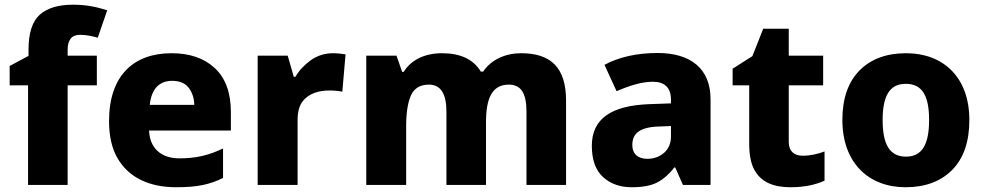

<svg xmlns="http://www.w3.org/2000/svg" viewBox="-20 -785 4179 815"><path d="M391.1 -548.8H267.1V-574.2C267.1 -613.8 283.2 -637.2 318.8 -637.2C349.6 -637.2 375 -630.4 395 -625L435.1 -741.2C394.5 -754.4 348.1 -765.1 291 -765.1C228 -765.1 180.7 -751 148.9 -722.7C117.2 -694.3 101.1 -645 101.1 -574.2V-547.9L21 -504.9V-422.9H99.1V0H267.1V-422.9H391.1Z M708 -559.1C548.3 -559.1 442.9 -465.3 442.9 -271C442.9 -207 455.1 -153.8 479.5 -112.3C528.3 -28.8 617.2 9.8 728 9.8C772.5 9.8 810.1 6.8 840.3 0.5C870.6 -5.9 899.4 -15.6 926.8 -29.8V-154.8C865.7 -125.5 811.5 -112.8 741.7 -112.8C661.1 -112.8 615.2 -158.7 612.8 -231H960V-309.1C960 -391.1 937.5 -453.1 892.1 -495.6C846.7 -538.1 785.2 -559.1 708 -559.1ZM710.9 -441.9C742.2 -441.9 765.6 -432.1 780.8 -412.6C795.9 -392.6 804.2 -368.7 804.7 -339.8H615.7C623 -410.6 658.7 -441.9 710.9 -441.9Z M1393.1 -559.1C1358.9 -559.1 1327.6 -549.3 1299.8 -529.8C1272 -509.8 1250 -486.3 1233.9 -459H1227.1L1201.2 -548.8H1073.7V0H1243.2V-274.9C1243.2 -309.1 1250 -335.4 1263.7 -353.5C1291 -390.1 1336.4 -400.9 1378.9 -400.9C1401.9 -400.9 1420.9 -398.4 1433.1 -396L1446.8 -554.2C1435.1 -556.6 1410.2 -559.1 1393.1 -559.1Z M2191.9 -559.1C2127 -559.1 2065.9 -533.2 2030.8 -481H2021C1989.7 -533.2 1934.6 -559.1 1856 -559.1C1783.7 -559.1 1724.6 -530.8 1693.8 -480H1687L1663.1 -548.8H1534.7V0H1704.1V-250C1704.1 -306.6 1710.9 -350.1 1724.6 -380.4C1738.3 -410.6 1763.7 -425.8 1800.8 -425.8C1850.1 -425.8 1875 -387.7 1875 -311V0H2043V-267.1C2043 -368.2 2069.3 -425.8 2139.6 -425.8C2190.4 -425.8 2214.8 -391.1 2214.8 -311V0H2382.8V-357.9C2382.8 -499 2317.4 -559.1 2191.9 -559.1Z M2771 -560.1C2683.1 -560.1 2606.4 -542.5 2545.9 -509.8L2597.2 -397.9C2650.4 -420.9 2703.6 -438 2751 -438C2799.3 -438 2828.1 -415 2828.1 -361.8V-346.2L2733.9 -342.8C2575.7 -336.4 2492.2 -281.7 2492.2 -166C2492.2 -106 2508.3 -62 2540 -33.2C2571.8 -4.4 2612.3 9.8 2661.1 9.8C2706.5 9.8 2742.2 3.4 2768.1 -9.8C2793.9 -22.5 2818.8 -43.9 2842.3 -74.2H2846.2L2878.9 0H2996.1V-363.8C2996.1 -492.2 2913.6 -560.1 2771 -560.1ZM2828.1 -250V-206.1C2828.1 -176.8 2818.4 -153.8 2799.3 -136.7C2779.8 -119.6 2755.9 -110.8 2728 -110.8C2690.9 -110.8 2664.1 -128.9 2664.1 -169.9C2664.1 -216.8 2693.4 -245.6 2777.3 -248Z M3386.7 -124C3351.1 -124 3328.1 -143.1 3328.1 -182.1V-422.9H3474.1V-548.8H3328.1V-663.1H3219.7L3173.8 -546.9L3089.8 -493.2V-422.9H3160.2V-175.8C3160.2 -127.4 3167.5 -89.8 3182.6 -63C3212.4 -9.8 3266.6 9.8 3335 9.8C3398.9 9.8 3444.3 -2 3480 -18.1V-142.1C3449.2 -130.9 3420.4 -124 3386.7 -124Z M4094.7 -275.9C4094.7 -458 3982.9 -559.1 3826.7 -559.1C3742.7 -559.1 3676.8 -534.7 3628.4 -485.8C3580.1 -436.5 3555.7 -366.7 3555.7 -275.9C3555.7 -93.3 3667.5 9.8 3823.7 9.8C3907.7 9.8 3974.1 -15.1 4022.5 -64.5C4070.8 -113.8 4094.7 -184.1 4094.7 -275.9ZM3726.6 -275.9C3726.6 -377.4 3755.9 -429.2 3824.7 -429.2C3895.5 -429.2 3923.8 -377.4 3923.8 -275.9C3923.8 -173.8 3895.5 -120.1 3825.7 -120.1C3755.4 -120.1 3726.6 -173.8 3726.6 -275.9Z"/></svg>

Font: Noto Reveo Sans
Style: Regular
Weight: 800
Designer: Monotype Design Team
Foundry: Monotype Imaging Inc.
Version: Version 2.007